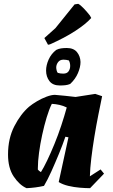

<svg xmlns="http://www.w3.org/2000/svg" viewBox="-20 -972 590 1004"><path d="M119 12Q82 -4 52 -48.5Q22 -93 22 -164Q22 -248 55 -312Q88 -376 132 -414Q149 -428 173.5 -442.5Q198 -457 223.5 -466.5Q249 -476 267 -476Q294 -474 321 -471Q348 -468 375 -465L478 -481L514 -469Q505 -425 494 -370Q483 -315 473.5 -257Q464 -199 457.5 -145Q451 -91 450 -50L506 -86L524 -64L451 12Q428 12 397.5 9.5Q367 7 337.5 0Q308 -7 287 -20L338 -254L322 -257Q308 -216 288.5 -168.5Q269 -121 249 -76.5Q229 -32 210 0Q188 5 165 8Q142 11 119 12ZM194 -72Q208 -94 226.5 -132.5Q245 -171 264.5 -218.5Q284 -266 300.5 -316Q317 -366 329 -410Q311 -419 291 -423.5Q271 -428 251 -429Q237 -401 224 -358Q211 -315 200.5 -266.5Q190 -218 184 -172.5Q178 -127 178 -93V-85Q184 -78 194 -72ZM293 -525Q256 -525 238.5 -548Q221 -571 221 -603Q221 -631 234.5 -661Q248 -691 274 -711Q286 -717 299.5 -719Q313 -721 329 -721Q365 -721 382.5 -699.5Q400 -678 401 -648Q401 -621 387.5 -589.5Q374 -558 347 -533Q335 -528 322 -526.5Q309 -525 293 -525ZM311 -587Q330 -587 338.5 -599Q347 -611 347 -627Q347 -644 340 -656Q326 -660 312 -660Q294 -660 284.5 -648Q275 -636 274 -621Q274 -613 276 -604.5Q278 -596 282 -591Q289 -589 296 -588Q303 -587 311 -587ZM231 -738 212 -773 270 -825 370 -949 389 -952Q401 -946 418.5 -927.5Q436 -909 450 -891L457 -878Q430 -847 374 -810.5Q318 -774 241 -740Z"/></svg>

Font: Albura ExtraBold
Style: Italic
Weight: 758
Italic angle: -7°
Designer: Mercedes Jáuregui
Foundry: Omnibus-Type Team
Version: Version 1.000; ttfautohint (v1.8.3)